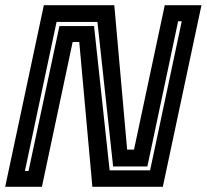

<svg xmlns="http://www.w3.org/2000/svg" viewBox="-32 -720 796 740"><path d="M64 -61H78L197 -619.5H330.5L390.5 -63.5H546.5L668.5 -638H654.5L536 -78.5H404L343.5 -635.5H186ZM-12 0 137 -700H408.5L458 -143.5H484.5L603 -700H744.5L595.5 0H324L273.5 -558H248L129.5 0Z"/></svg>

Font: Tourney Thin
Style: Bold Italic
Weight: 700
Italic angle: -12°
Version: Version 1.015